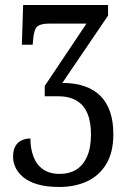

<svg xmlns="http://www.w3.org/2000/svg" viewBox="-20 -734 512 764"><path d="M216 10Q165 10 129.5 -0.5Q94 -11 72.5 -29Q51 -47 41.5 -68Q32 -89 32 -110Q32 -136 41 -152Q50 -168 66 -175.5Q82 -183 101 -183Q101 -143 113 -111Q125 -79 151 -60.5Q177 -42 218 -42Q255 -42 282.5 -58.5Q310 -75 326 -110Q342 -145 342 -200Q342 -250 327.5 -283.5Q313 -317 284 -334Q255 -351 211 -351H158V-392L324 -640H173Q142 -640 128.5 -628.5Q115 -617 112 -578L110 -556H67L72 -714H410V-672L228 -404Q278 -404 316 -391Q354 -378 379.5 -352.5Q405 -327 418 -289Q431 -251 431 -200Q431 -128 403 -81.5Q375 -35 326.5 -12.5Q278 10 216 10Z"/></svg>

Font: Noto Serif ExtraCondensed
Style: Regular
Weight: 400
Width: 2
Designer: Monotype Design Team
Foundry: Monotype Imaging Inc.
Version: Version 2.013